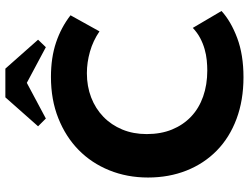

<svg xmlns="http://www.w3.org/2000/svg" viewBox="-126 -794 928 716"><g transform="rotate(-90 338.0 -436.0)"><path d="M408 8Q322 8 252.5 -18Q183 -44 134.5 -91.5Q86 -139 60 -204.5Q34 -270 34 -348Q34 -426 61 -492.5Q88 -559 137 -607Q186 -655 255 -682.5Q324 -710 409 -710Q481 -710 537.5 -691Q594 -672 639 -637L579 -529Q544 -553 503.5 -564.5Q463 -576 423 -576Q374 -576 332.5 -560Q291 -544 260.5 -514.5Q230 -485 213 -444Q196 -403 196 -353Q196 -300 213 -258.5Q230 -217 261 -187.5Q292 -158 336 -142.5Q380 -127 433 -127Q451 -127 471.5 -129Q492 -131 513 -137Q534 -143 554 -153.5Q574 -164 592 -181L655 -74Q617 -39 554.5 -15.5Q492 8 408 8ZM440 -880 548 -758 520 -729 387 -800 254 -729 225 -758 333 -880Z"/></g></svg>

Font: Tilda Sans Extra Bold
Style: Regular
Weight: 800
Designer: ParaType Ltd
Foundry: ParaType Ltd
Version: Version 1.009